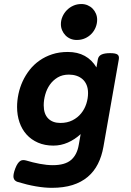

<svg xmlns="http://www.w3.org/2000/svg" viewBox="-20 -716 640 939"><path d="M241.2 -3.9Q199.2 -3.9 166 -18.3Q132.8 -32.7 110.1 -57.9Q87.4 -83 75.4 -117.7Q63.5 -152.3 63.5 -192.9Q63.5 -224.1 70.3 -256.3Q77.1 -288.6 90.8 -318.4Q104.5 -348.1 125 -374.3Q145.5 -400.4 173.3 -419.9Q201.2 -439.5 235.6 -450.7Q270 -461.9 312 -461.9Q359.4 -461.9 394.5 -442.6Q429.7 -423.3 451.7 -386.2L458.5 -425.3Q461.4 -441.9 476.1 -449Q490.7 -456.1 518.6 -456.1Q545.9 -456.1 554.9 -449Q564 -441.9 561 -425.3L485.8 2Q477.5 48.8 458.7 85.9Q439.9 123 408.9 149.2Q377.9 175.3 334.5 189Q291 202.6 233.4 202.6Q197.8 202.6 155.3 195.3Q112.8 188 66.4 173.8Q49.8 168.5 46.4 153.8Q43 139.2 54.7 107.9Q60.5 92.8 66.7 84Q72.8 75.2 79.3 71Q85.9 66.9 93 66.9Q100.1 66.9 107.4 68.8Q139.6 78.6 174.3 85.2Q209 91.8 238.3 91.8Q297.4 91.8 327.1 66.7Q356.9 41.5 365.2 -7.8L374.5 -60.1Q345.7 -33.7 311.8 -18.8Q277.8 -3.9 241.2 -3.9ZM275.4 -114.7Q309.1 -114.7 334.5 -127.7Q359.9 -140.6 376.7 -161.4Q393.6 -182.1 402.1 -208.3Q410.6 -234.4 410.6 -260.7Q410.6 -283.2 403.6 -300.3Q396.5 -317.4 383.8 -328.6Q371.1 -339.8 354 -345.5Q336.9 -351.1 316.9 -351.1Q285.2 -351.1 262 -337.2Q238.8 -323.2 223.6 -301.5Q208.5 -279.8 201.2 -253.2Q193.8 -226.6 193.8 -201.2Q193.8 -158.7 215.6 -136.7Q237.3 -114.7 275.4 -114.7ZM355.5 -520.5Q338.4 -520.5 324.2 -526.6Q310.1 -532.7 299.8 -543.5Q289.6 -554.2 283.7 -568.1Q277.8 -582 277.8 -598.1Q277.8 -616.7 285.4 -634.3Q293 -651.9 306.4 -665.8Q319.8 -679.7 338.1 -688Q356.4 -696.3 377.9 -696.3Q394.5 -696.3 408.7 -690.2Q422.9 -684.1 433.1 -673.6Q443.4 -663.1 449.2 -649.2Q455.1 -635.3 455.1 -619.6Q455.1 -600.6 448 -582.8Q440.9 -564.9 427.7 -551Q414.6 -537.1 396.2 -528.8Q377.9 -520.5 355.5 -520.5Z"/></svg>

Font: Courier Prime
Style: Bold Italic
Weight: 700
Monospace: yes
Designer: Alan Dague-Greene
Foundry: Quote-Unquote Apps
Version: Version 1.202